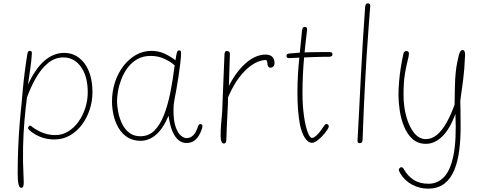

<svg xmlns="http://www.w3.org/2000/svg" viewBox="-20 -840 2870 1140"><path d="M143 -522Q145 -530 147.5 -534Q150 -538 157 -538Q165 -538 167.5 -533Q170 -528 169 -520Q167 -483 160.5 -437Q154 -391 146 -337Q190 -433 244 -479.5Q298 -526 361 -526Q399 -526 429.5 -509.5Q460 -493 482.5 -462.5Q505 -432 517 -389Q529 -346 529 -293Q529 -240 512.5 -189.5Q496 -139 466 -99Q436 -59 394.5 -35.5Q353 -12 303 -12Q262 -12 227 -24.5Q192 -37 163 -60Q154 -67 150.5 -71.5Q147 -76 147 -80Q147 -85 150.5 -89.5Q154 -94 158 -94Q164 -94 168 -89.5Q172 -85 185 -77Q214 -58 244.5 -48Q275 -38 309 -38Q349 -38 384 -59Q419 -80 445 -116Q471 -152 486 -197.5Q501 -243 501 -292Q501 -386 461 -442.5Q421 -499 356 -499Q305 -499 264 -464.5Q223 -430 192.5 -376Q162 -322 140 -261Q132 -199 125.5 -126Q119 -53 117 32Q115 117 120 215Q121 230 121 241.5Q121 253 119.5 260.5Q118 268 115 271.5Q112 275 107 275Q99 275 94 266Q89 257 87 237Q85 217 85 185Q85 112 88 38.5Q91 -35 96.5 -102.5Q102 -170 108 -224Q111 -259 115.5 -308.5Q120 -358 127 -413.5Q134 -469 143 -522Z M645 -238Q645 -297 662.5 -351Q680 -405 712 -447Q744 -489 786.5 -513.5Q829 -538 879 -538Q923 -538 960 -520Q997 -502 1022 -482Q1027 -519 1031 -530Q1035 -541 1044 -541Q1050 -541 1052.5 -537.5Q1055 -534 1055 -524Q1055 -502 1050.5 -464Q1046 -426 1039.5 -383.5Q1033 -341 1026.5 -304.5Q1020 -268 1016 -249Q1010 -219 1010 -188Q1010 -121 1023.5 -84.5Q1037 -48 1055 -34Q1073 -20 1085 -20Q1108 -20 1122 -32Q1136 -44 1144 -60.5Q1152 -77 1156 -91Q1158 -96 1160.5 -99.5Q1163 -103 1169 -103Q1175 -103 1178.5 -100.5Q1182 -98 1182 -91Q1182 -87 1180.5 -81Q1179 -75 1177 -70Q1173 -58 1163 -39Q1153 -20 1134.5 -5.5Q1116 9 1085 9Q1063 9 1042 -6.5Q1021 -22 1005 -57.5Q989 -93 981 -153Q947 -74 905 -39Q863 -4 815 -4Q770 -4 737.5 -24.5Q705 -45 684.5 -79.5Q664 -114 654.5 -155.5Q645 -197 645 -238ZM675 -241Q675 -208 682.5 -171.5Q690 -135 706 -103Q722 -71 748.5 -51Q775 -31 813 -31Q863 -31 897 -65Q931 -99 954 -158.5Q977 -218 992 -293.5Q1007 -369 1017 -452Q998 -470 960 -489Q922 -508 875 -508Q829 -508 795 -488.5Q761 -469 738 -438Q715 -407 701 -371Q687 -335 681 -300.5Q675 -266 675 -241Z M1313 -520Q1314 -526 1315.5 -530Q1317 -534 1320 -535.5Q1323 -537 1328 -537Q1336 -537 1340.5 -533Q1345 -529 1345 -520L1339 -330Q1383 -416 1440.5 -466Q1498 -516 1558 -516Q1574 -516 1585.5 -510.5Q1597 -505 1603.5 -493.5Q1610 -482 1610 -464Q1610 -456 1606.5 -450Q1603 -444 1597.5 -441Q1592 -438 1585 -438Q1578 -438 1573 -444.5Q1568 -451 1568 -461Q1568 -484 1555 -484Q1543 -484 1519.5 -476.5Q1496 -469 1465 -446.5Q1434 -424 1400 -380Q1366 -336 1334 -262Q1334 -249 1333 -220.5Q1332 -192 1330 -156Q1328 -120 1326.5 -82.5Q1325 -45 1324 -15Q1324 -8 1323 -2Q1322 4 1319 8Q1316 12 1309 12Q1301 12 1297 5Q1293 -2 1291.5 -12.5Q1290 -23 1290 -32Q1290 -67 1292.5 -99Q1295 -131 1297.5 -156.5Q1300 -182 1300 -197Q1303 -270 1306 -349.5Q1309 -429 1313 -520Z M1773 -656Q1775 -670 1778 -675Q1781 -680 1790 -680Q1796 -680 1799 -677.5Q1802 -675 1803 -670.5Q1804 -666 1803 -659Q1793 -578 1787 -514.5Q1781 -451 1778.5 -396.5Q1776 -342 1776 -285Q1776 -218 1784 -157.5Q1792 -97 1805.5 -59Q1819 -21 1833 -21Q1840 -21 1851 -29Q1862 -37 1874.5 -52Q1887 -67 1900 -87Q1907 -97 1910.5 -100.5Q1914 -104 1917 -104Q1921 -104 1924.5 -102Q1928 -100 1930 -97.5Q1932 -95 1932 -91Q1932 -86 1930.5 -82Q1929 -78 1923 -69Q1908 -47 1891 -29.5Q1874 -12 1859 -2Q1844 8 1833 8Q1809 8 1789.5 -22.5Q1770 -53 1760 -105Q1753 -144 1749.5 -190Q1746 -236 1746 -288Q1746 -349 1749.5 -404.5Q1753 -460 1759.5 -520.5Q1766 -581 1773 -656ZM1697 -495Q1690 -494 1685.5 -497.5Q1681 -501 1681 -508Q1681 -515 1684.5 -518Q1688 -521 1696 -522Q1729 -525 1753.5 -527Q1778 -529 1802.5 -529.5Q1827 -530 1858 -530.5Q1889 -531 1935 -531Q1945 -531 1949 -528.5Q1953 -526 1954 -519Q1955 -512 1950 -507.5Q1945 -503 1935 -503Q1910 -503 1886 -502.5Q1862 -502 1835.5 -501Q1809 -500 1775.5 -498.5Q1742 -497 1697 -495Z M2148 -799Q2149 -810 2152.5 -815Q2156 -820 2163 -820Q2169 -820 2172.5 -818Q2176 -816 2177.5 -811.5Q2179 -807 2178 -799Q2175 -758 2169.5 -689.5Q2164 -621 2157 -511Q2150 -401 2142 -236Q2140 -183 2137.5 -130Q2135 -77 2133 -12Q2133 -1 2128.5 4.5Q2124 10 2115 10Q2107 10 2104.5 5Q2102 0 2103 -10Q2108 -90 2112.5 -186Q2117 -282 2122.5 -387Q2128 -492 2134.5 -597Q2141 -702 2148 -799Z M2375 -519Q2376 -527 2380.5 -532Q2385 -537 2393 -537Q2398 -537 2400.5 -535.5Q2403 -534 2405 -532Q2407 -530 2407.5 -527Q2408 -524 2408 -521Q2408 -508 2400 -478.5Q2392 -449 2384 -400Q2376 -351 2376 -278Q2376 -206 2393 -146Q2410 -86 2439.5 -50Q2469 -14 2508 -14Q2544 -14 2574.5 -39.5Q2605 -65 2631 -111Q2657 -157 2679 -218L2681 -325Q2682 -372 2685.5 -406.5Q2689 -441 2694 -466.5Q2699 -492 2704 -511Q2710 -531 2714.5 -537Q2719 -543 2726 -543Q2732 -543 2735.5 -539Q2739 -535 2740.5 -527Q2742 -519 2741 -507Q2738 -429 2730 -366.5Q2722 -304 2713 -242Q2714 -221 2714 -193Q2714 -165 2714.5 -136.5Q2715 -108 2715 -86Q2715 -15 2707 50.5Q2699 116 2678 168Q2657 220 2619 250Q2581 280 2521 280Q2471 280 2427 256.5Q2383 233 2357 190Q2353 182 2350.5 177.5Q2348 173 2348 169Q2348 165 2350 161.5Q2352 158 2355.5 155.5Q2359 153 2363 153Q2368 153 2372 156.5Q2376 160 2380 168Q2402 206 2437 228.5Q2472 251 2524 251Q2577 251 2615.5 212Q2654 173 2672.5 82Q2691 -9 2684 -164Q2652 -75 2606.5 -30.5Q2561 14 2509 14Q2461 14 2429.5 -14.5Q2398 -43 2379.5 -88Q2361 -133 2353.5 -183Q2346 -233 2346 -275Q2346 -314 2349.5 -355Q2353 -396 2359.5 -437.5Q2366 -479 2375 -519Z"/></svg>

Font: Playpen Sans Thin
Style: Regular
Weight: 250
Designer: Laura Meseguer, Veronika Burian, José Scaglione
Foundry: TypeTogether
Version: Version 1.001